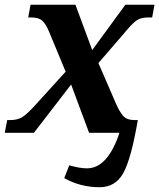

<svg xmlns="http://www.w3.org/2000/svg" viewBox="-40 -556 667 804"><path d="M-20 0 -9.8 -53.2H2.9Q31.7 -53.2 51.5 -64.5Q71.3 -75.7 108.9 -117.2L234.9 -255.9L166 -421.9Q152.3 -455.1 137.5 -469Q122.6 -482.9 89.8 -482.9H78.1L87.9 -536.1H275.9L346.2 -346.2L484.9 -536.1H606.9L597.2 -482.9H579.1Q547.4 -482.9 527.8 -467.5Q508.3 -452.1 475.1 -411.1L372.1 -292L444.8 -124Q460.4 -87.9 475.8 -70.6Q491.2 -53.2 523.9 -53.2H537.1Q509.3 109.4 476.3 168.7Q443.4 228 377 228Q296.9 228 229 189.9L250 136.2Q293.5 148.9 324.2 148.9Q406.2 148.9 455.1 15.1L460 0H333L257.8 -202.1L102.1 0Z"/></svg>

Font: Droid Serif
Style: Bold Italic
Weight: 700
Italic angle: -12°
Designer: Monotype Design team
Foundry: Monotype Imaging Inc.
Version: Version 1.03